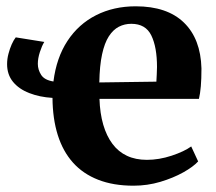

<svg xmlns="http://www.w3.org/2000/svg" viewBox="-20 -578 686 609"><path d="M403.5 11Q339.5 11 291.5 -7.8Q243.5 -26.5 211.5 -62.2Q179.5 -98 163.2 -149.8Q147 -201.5 146.5 -267.5Q105.5 -270 72.8 -282.8Q40 -295.5 21.2 -318.5Q2.5 -341.5 2.5 -374.5Q2.5 -391 6.8 -407.2Q11 -423.5 17.2 -437.5Q23.5 -451.5 30 -459.5L120.5 -445Q113 -433 106.5 -413Q100 -393 100 -375.5Q100 -357 110.5 -340.5Q121 -324 149.5 -319.5Q159 -395 194 -448.2Q229 -501.5 284.8 -529.8Q340.5 -558 410.5 -558Q510 -558 563.2 -506.5Q616.5 -455 619 -361Q619 -328 617 -304.5Q615 -281 611 -264.5H295.5Q297 -218.5 307.5 -182.5Q318 -146.5 336.8 -121.5Q355.5 -96.5 382.8 -83.8Q410 -71 446 -71Q484.5 -71 524.5 -84.2Q564.5 -97.5 586.5 -113.5L608.5 -66Q593 -49 561.2 -31.2Q529.5 -13.5 488.5 -1.2Q447.5 11 403.5 11ZM295 -316.5 476 -319Q476.5 -330 477.2 -342Q478 -354 478 -365.5Q478 -428.5 460 -465.5Q442 -502.5 396.5 -502.5Q375 -502.5 357 -493.2Q339 -484 325.2 -462.8Q311.5 -441.5 303.8 -405.8Q296 -370 295 -316.5Z"/></svg>

Font: Merriweather 48pt
Style: Bold
Weight: 700
Version: Version 2.100